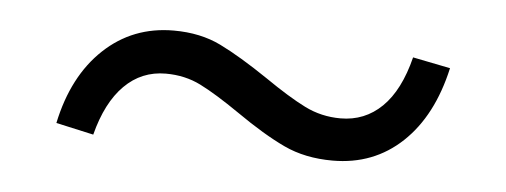

<svg xmlns="http://www.w3.org/2000/svg" viewBox="-27 -344 603 229"><g transform="rotate(5 275.0 -230.0)"><path d="M259 -208Q230 -228 211 -237.5Q192 -247 169 -247Q140 -247 119.5 -226.5Q99 -206 89 -167L44 -177Q56 -234 90.5 -266.5Q125 -299 174 -299Q206 -299 230.5 -287Q255 -275 289 -252Q318 -232 338 -222Q358 -212 381 -212Q410 -212 430.5 -232Q451 -252 461 -292L506 -283Q493 -225 459 -193Q425 -161 376 -161Q343 -161 317.5 -173Q292 -185 259 -208Z"/></g></svg>

Font: LXGW Bright GB
Style: Regular
Weight: 400
Designer: Christian Thalmann (Catharsis Fonts)
Foundry: LXGW / Christian Thalmann (Catharsis Fonts) / Fontworks Inc.
Version: Version 5.510